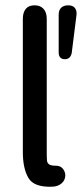

<svg xmlns="http://www.w3.org/2000/svg" viewBox="-20 -697 308 723"><path d="M178 6Q108 9 87 -27Q66 -63 66 -124V-626Q66 -650 77 -663.5Q88 -677 110 -677Q132 -677 144 -663.5Q156 -650 156 -626V-126Q156 -101 157 -92Q158 -83 165 -78Q172 -73 190 -73Q207 -73 216 -62.5Q225 -52 226 -38Q226 -19 212.5 -7Q199 5 178 6ZM201 -499V-642Q201 -659 210.5 -668Q220 -677 237 -677Q254 -677 262 -667Q270 -657 268 -640L250 -497Q245 -474 224 -474Q213 -474 207 -480.5Q201 -487 201 -499Z"/></svg>

Font: SN Pro
Style: Regular
Weight: 400
Designer: Tobias Whetton
Foundry: Supernotes
Version: Version 1.003